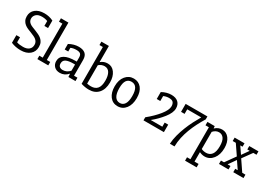

<svg xmlns="http://www.w3.org/2000/svg" viewBox="17 -1769 4225 3018"><g transform="rotate(30 2129.5 -259.5)"><path d="M218.5 12.3Q124.7 12.3 44.4 -22.2V-160.5H111.1V-69.1Q154.3 -53.1 224.7 -53.1Q292.6 -53.1 330.2 -84.6Q367.9 -116 367.9 -170.4Q367.9 -198.8 357.4 -219.1Q346.9 -239.5 329 -254.9Q311.1 -270.4 284 -283.3Q256.8 -296.3 222.2 -309.9Q188.9 -322.2 156.2 -336.4Q123.5 -350.6 96.9 -371.6Q70.4 -392.6 53.7 -424.7Q37 -456.8 37 -501.2Q37 -581.5 96.3 -630.2Q155.6 -679 256.8 -679Q345.7 -679 419.8 -642V-506.2H353.1V-595.1Q308.6 -613.6 250.6 -613.6Q182.7 -613.6 148.1 -581.5Q113.6 -549.4 113.6 -504.9Q113.6 -477.8 124.1 -458.6Q134.6 -439.5 153.7 -424.7Q172.8 -409.9 200.6 -398.8Q228.4 -387.7 263 -374.1Q297.5 -360.5 330.2 -345.1Q363 -329.6 388.3 -308Q413.6 -286.4 429 -254.9Q444.4 -223.5 444.4 -175.3Q444.4 -90.1 383.3 -38.9Q322.2 12.3 218.5 12.3Z M518.5 -61.7H580.2V-679H518.5V-740.7H654.3V-61.7H716V0H518.5Z M814.8 -445.7Q900 -493.8 988.9 -493.8Q1065.4 -493.8 1106.8 -458.6Q1148.1 -423.5 1148.1 -346.9V-61.7H1209.9V0H1081.5L1077.8 -55.6L1075.3 -56.8Q1016 12.3 929.6 12.3Q865.4 12.3 827.8 -25.3Q790.1 -63 790.1 -121Q790.1 -198.8 857.4 -237Q924.7 -275.3 1053.1 -275.3H1074.1V-348.1Q1074.1 -393.8 1052.5 -413Q1030.9 -432.1 980.2 -432.1Q919.8 -432.1 879 -412.3V-345.7H814.8ZM1044.4 -222.2Q959.3 -222.2 913.6 -200.6Q867.9 -179 867.9 -124.7Q867.9 -85.2 890.1 -67.3Q912.3 -49.4 946.9 -49.4Q1021 -49.4 1074.1 -109.9V-222.2Z M1388.9 -56.8Q1425.9 -49.4 1461.7 -49.4Q1535.8 -49.4 1574.7 -95.1Q1613.6 -140.7 1613.6 -240.7Q1613.6 -329.6 1583.3 -380.9Q1553.1 -432.1 1491.4 -432.1Q1437 -432.1 1388.9 -391.4ZM1388.9 -450.6 1391.4 -449.4Q1443.2 -493.8 1513.6 -493.8Q1593.8 -493.8 1642.6 -425.9Q1691.4 -358 1691.4 -251.9Q1691.4 -128.4 1629 -58Q1566.7 12.3 1458 12.3Q1387.7 12.3 1314.8 -11.1V-679H1253.1V-740.7H1388.9Z M1784 -238.3Q1784 -355.6 1841.4 -424.7Q1898.8 -493.8 1986.4 -493.8Q2074.1 -493.8 2126.5 -429.6Q2179 -365.4 2179 -249.4Q2179 -130.9 2123.5 -59.3Q2067.9 12.3 1977.8 12.3Q1888.9 12.3 1836.4 -56.2Q1784 -124.7 1784 -238.3ZM1861.7 -249.4Q1861.7 -151.9 1893.2 -100.6Q1924.7 -49.4 1984 -49.4Q2039.5 -49.4 2070.4 -96.9Q2101.2 -144.4 2101.2 -242Q2101.2 -432.1 1980.2 -432.1Q1922.2 -432.1 1892 -388.3Q1861.7 -344.4 1861.7 -249.4Z M2814.8 -135.8V0H2444.4V-55.6Q2560.5 -149.4 2638.3 -246.3Q2716 -343.2 2716 -409.9Q2716 -454.3 2695.1 -480.2Q2674.1 -506.2 2617.3 -506.2Q2569.1 -506.2 2521 -485.2V-395.1H2456.8V-521Q2542 -567.9 2625.9 -567.9Q2707.4 -567.9 2750.6 -527.8Q2793.8 -487.7 2793.8 -417.3Q2793.8 -337 2715.4 -238.3Q2637 -139.5 2543.2 -64.2V-61.7H2750.6V-135.8Z M2987.7 111.1Q2991.4 33.3 3013 -48.1Q3034.6 -129.6 3065.4 -208Q3096.3 -286.4 3133.3 -358.6Q3170.4 -430.9 3206.2 -491.4L3204.9 -493.8H2953.1V-411.1H2888.9V-555.6H3284V-502.5Q3240.7 -432.1 3203.1 -358Q3165.4 -284 3136.4 -207.4Q3107.4 -130.9 3090.1 -51.2Q3072.8 28.4 3071.6 111.1Z M3459.3 -481.5 3463 -442H3465.4Q3521 -493.8 3590.1 -493.8Q3669.1 -493.8 3717.3 -429Q3765.4 -364.2 3765.4 -258Q3765.4 -137 3706.8 -62.3Q3648.1 12.3 3558 12.3Q3511.1 12.3 3465.4 -9.9L3463 -8.6V160.5H3537V222.2H3327.2V160.5H3388.9V-419.8H3327.2V-481.5ZM3463 -67.9Q3500 -49.4 3549.4 -49.4Q3614.8 -49.4 3651.2 -97.5Q3687.7 -145.7 3687.7 -245.7Q3687.7 -342 3655.6 -387Q3623.5 -432.1 3569.1 -432.1Q3509.9 -432.1 3463 -379Z M4128.4 -417.3V-419.8H4086.4V-481.5H4253.1V-419.8H4195.1L4072.8 -250.6L4201.2 -61.7H4259.3V0H4074.1V-61.7H4117.3V-64.2L4028.4 -195.1L3937 -64.2V-61.7H3987.7V0H3814.8V-61.7H3870.4L3998.8 -242L3877.8 -419.8H3821V-481.5H4000V-419.8H3960.5V-417.3L4043.2 -296.3Z"/></g></svg>

Font: Slabo 27px
Style: Regular
Weight: 400
Version: Version 1.02 Build 003a